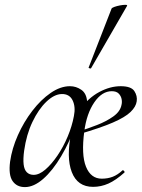

<svg xmlns="http://www.w3.org/2000/svg" viewBox="-20 -751 581 784"><path d="M81.6 13Q48.6 13 31.4 -11.7Q14.2 -36.4 21.2 -91Q28.8 -144.6 53 -198.9Q77.2 -253.2 112.1 -298.6Q147 -344 186.9 -371.5Q226.8 -399 265.8 -399Q290.8 -399 312.1 -384.3Q333.4 -369.6 335.8 -335.6Q324.8 -312.8 312.7 -291.2Q300.6 -269.6 291.2 -246Q264.8 -172 229.8 -113Q194.8 -54 156.4 -20.5Q118 13 81.6 13ZM117.6 -37Q140 -37 165.2 -58.6Q190.4 -80.2 214.5 -115.6Q238.6 -151 256.4 -193.5Q274.2 -236 281.8 -277.2Q289.4 -314.6 276.5 -341.2Q263.6 -367.8 231.8 -367Q201.2 -366.2 169.1 -335.4Q137 -304.6 112.4 -253Q87.8 -201.4 78.6 -135.8Q74 -102 76.5 -79.9Q79 -57.8 89.7 -47.4Q100.4 -37 117.6 -37ZM360 12Q296.4 12 273.1 -48.3Q249.8 -108.6 271.2 -211L307 -305Q341.6 -352 385.7 -375.5Q429.8 -399 472.8 -399Q515.6 -399 528.6 -379.1Q541.6 -359.2 538.2 -337.2Q535.2 -315.2 513 -293.7Q490.8 -272.2 440.9 -250.6Q391 -229 303.4 -203.4L304.4 -215.2Q337.8 -225.8 375.8 -240.4Q413.8 -255 442.5 -275.4Q471.2 -295.8 476.2 -323Q479 -334 476.5 -346.7Q474 -359.4 464.6 -369Q455.2 -378.6 436.4 -378.6Q396.2 -378.6 365 -333Q333.8 -287.4 324.2 -215Q311.4 -118.8 331.2 -70.1Q351 -21.4 395.6 -21.4Q420 -21.4 440.2 -29.2Q460.4 -37 480 -55.2Q482.2 -57.4 486.2 -53.4Q490.2 -49.4 488 -46.4Q453 -15 422.8 -1.5Q392.6 12 360 12ZM352.2 -473Q351.2 -470 345.7 -472Q340.2 -474 342.2 -476L435.6 -716Q437.4 -719.4 447.5 -723Q457.6 -726.6 470.4 -729Q483.2 -731.4 492.1 -731.3Q501 -731.2 498.8 -727Z"/></svg>

Font: Cormorant Garamond Light
Style: Italic
Weight: 300
Italic angle: -10°
Designer: Christian Thalmann (Catharsis Fonts)
Foundry: Catharsis Fonts
Version: Version 4.001